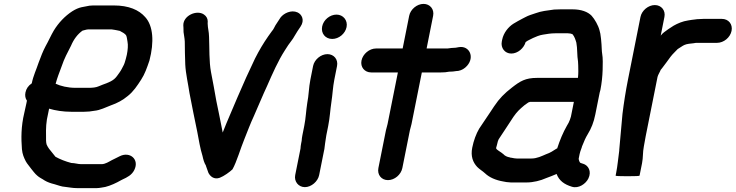

<svg xmlns="http://www.w3.org/2000/svg" viewBox="-20 -779 3778 986"><path d="M346.4 58C316.2 50.1 287.8 38.8 264.8 26L232 -15C226.1 -22.3 223.9 -28.2 219.4 -37C215.9 -48.7 216.2 -63.7 216.4 -82C215.7 -119.3 216.3 -152.7 227.3 -197L232.1 -221C264.3 -211.3 304.4 -205 345.9 -205H411.9C430.4 -205 447.6 -206.9 463.9 -210C495.1 -212.8 523.5 -228.4 549.5 -238C583.1 -249.7 610.3 -264.5 636.1 -286C665.1 -308.8 684.4 -338.3 704.9 -370C723.8 -398.9 734.5 -430.4 747.4 -468C772.4 -563.4 766.8 -646.2 725.9 -691C693.7 -728.3 640.7 -751 564.9 -751H457.9C445.9 -751 433.3 -749.3 419.9 -746L399.1 -742C383.8 -738.7 367.7 -731.7 350.9 -721C313.8 -696.8 280.8 -662.5 256.2 -622C242.5 -599.2 228.1 -566.1 214.2 -542C200.7 -516.7 189.5 -487.7 178.2 -457C166.6 -421.6 150.8 -389.8 143.1 -351C125.3 -339 114.5 -323.3 110.7 -304C107.5 -288 110 -274 118.3 -262L115.7 -249C111.4 -231 107.8 -214.3 104.7 -199C87.8 -128.9 88.3 -67.8 92.6 -13C95.1 13.8 102.9 30.4 112.2 49C119.4 62.6 131.6 75.1 140.4 88L154 105C159.9 112.3 165.7 118.3 171.4 123C181.3 132.7 197.3 139.3 209.5 148C223.4 156.4 241 162.5 259.7 167C279 172.1 293.4 179.5 316.9 181C336.5 183.2 353.3 187 374.7 187H477.7C491.3 187 508.1 182.8 520.9 181C546.8 174.8 579 159.7 600.7 147C603.7 145 606.3 143.7 608.5 143C633.6 131.5 656.7 120 669.7 94C696.9 39.5 647.3 -2.5 595.4 23C582.1 30.8 567.3 36 553.2 44C540.2 51 520.4 64 502.2 64H396.2C380.1 64 363.4 58 346.4 58ZM433.4 -628H553.4C560.4 -626.7 565.9 -625.8 569.9 -625.5C578.9 -624.7 587.7 -621.2 596.8 -620L597.6 -619L613.8 -610C617.9 -607.3 621.9 -604 625.8 -600C626.7 -598 627.7 -596.3 628.8 -595C631.9 -587.2 633.2 -572 634.8 -565C638.4 -547.1 636.3 -522.2 631.4 -498C628.6 -483.9 623.7 -468.1 620 -456L616 -446C608 -431 602.5 -418.3 593 -405.5C584.3 -393.8 577.7 -382.4 566.5 -373C543.8 -354.1 513.9 -348.2 487.1 -336C473.3 -329.7 455 -328 436.5 -328H367.5C328.1 -328 291 -337.1 265.7 -349C270.2 -365 274.7 -379.3 279.3 -392L296.4 -438C310.8 -480.7 325.9 -506.9 344.6 -544C358.9 -577.8 378.5 -603.6 404.2 -622H405.2C413.9 -623.7 424.1 -628 433.4 -628Z M921.4 -648.3 922.1 -636.7C922.4 -628.2 922.6 -620.8 922.6 -614.2C924.2 -598.8 927.9 -585.8 928.9 -565.5C929.7 -531.3 929.3 -484.1 931.4 -447.7C933.7 -400.4 946.5 -346.9 953.1 -301C965.4 -239.3 980.5 -159.5 993.2 -101.2C1000.7 -61.1 1008.5 -14.1 1019.8 21.2C1024.1 41.1 1028.8 57.7 1037.7 71.7L1037.5 72.5L1050.3 108.5C1059.1 125.8 1078.8 144.9 1108.8 133.8C1129.9 125.9 1160.1 104 1173.9 90.6C1195.5 52.7 1215.5 -17.8 1234.8 -64.2C1251.8 -106.2 1265.2 -143.2 1283.4 -182.1C1299.6 -218.2 1333.4 -299.5 1351.3 -336.9C1379.9 -402.1 1408.4 -466.9 1442.9 -520.5L1460.3 -547.5C1472.8 -566.1 1482.5 -575.1 1492.7 -594.3C1502.1 -610.9 1513.2 -627.4 1523.2 -642C1546.3 -675.9 1529.7 -705.6 1507.8 -715.4C1475.6 -729.8 1437.1 -710.9 1420.5 -688.8C1411.9 -676.1 1403.9 -662.6 1394.6 -649.2C1389.6 -641 1384.1 -626.7 1376.7 -619.5C1371.4 -612.9 1364.9 -603.9 1357.3 -592.5C1332 -556 1311.3 -521.3 1289.5 -478.2C1257.7 -411.6 1231.2 -353.6 1199.9 -280.2C1170.9 -209.9 1150.5 -167.2 1123.7 -98.4C1121.2 -112.8 1118.6 -126.3 1115.7 -138.9C1106.9 -179.8 1101.6 -213.4 1091 -260.4C1081.1 -316.1 1074.2 -355.3 1063.6 -408.9C1053.3 -463.1 1056 -530.9 1053.6 -589C1053.2 -618 1047 -632.5 1046.4 -658.2L1046.8 -670C1046.3 -684.3 1039.8 -695.9 1027.2 -704.6C989.9 -730.3 919.8 -698.5 921.4 -648.3Z M1587.8 -440 1573.9 -370C1565.6 -328.7 1566 -290.5 1557.9 -250C1551.2 -207.7 1550.9 -174.8 1542.4 -132L1532.8 -84C1530.8 -74 1529.6 -64.7 1529.2 -56L1526.4 -42C1524.7 -33.3 1523.6 -24.7 1523.2 -16L1496 120C1489.5 153 1512.6 182 1545.7 182C1578.7 182 1612.5 153 1619 120L1643.8 -4C1647.4 -16.9 1646.9 -29.5 1649.4 -42C1652 -54.9 1653.1 -70.8 1655.8 -84L1665.4 -132C1674.3 -176.8 1675.2 -210.6 1681.9 -255C1687.9 -292.7 1689.2 -331.7 1696.9 -370L1710.8 -440C1717.5 -473.3 1695 -501 1661.5 -501C1628.1 -501 1594.5 -473.3 1587.8 -440ZM1634.4 -643C1627.3 -607.8 1650.7 -579 1686.1 -579C1720.1 -579 1752.9 -605.8 1759.8 -640C1766.7 -674.8 1742.3 -704 1708 -704C1674.1 -704 1641.2 -677.2 1634.4 -643Z M2081.3 -698 2047.8 -530H1910.8C1876.9 -530 1843.1 -501.6 1836.4 -468C1829.7 -434.4 1852.4 -407 1886.3 -407H2023.3L1970.3 -142C1968.4 -132.3 1963.9 -119.5 1962 -110L1923.2 84C1916.4 118.1 1938.4 146 1972.4 146C2006.3 146 2039.4 118.1 2046.2 84L2085 -110C2086.8 -119.3 2091.3 -131.6 2093.3 -142L2146.3 -407H2244.3C2260.3 -407 2273.2 -408 2287.1 -411H2290.1C2300.7 -411 2311.6 -412 2322.7 -414L2333.9 -415C2351.2 -418.3 2366.1 -427 2378.5 -441C2419 -486.4 2390 -545.5 2337.2 -537L2325.8 -535C2323.7 -534.3 2321.9 -534 2320.6 -534C2305.4 -534 2290.6 -531.6 2277.8 -530H2170.8L2204.3 -698C2211 -731.3 2188.5 -759 2155 -759C2121.6 -759 2088 -731.3 2081.3 -698Z M2951.8 36 2956.6 12C2958.2 7.3 2959.5 2.7 2960.4 -2C2962.9 -8 2965.2 -14.3 2967.2 -21C2968 -25 2969.5 -29.3 2971.8 -34C2980 -54.7 2986.7 -70.6 2997.8 -89C3016.7 -119.9 3029 -150.4 3037.1 -191L3059.7 -304C3060.5 -308 3061.7 -312.3 3063.3 -317C3070 -350.7 3073.8 -387.6 3074.8 -420C3075.3 -446.3 3076.7 -480.1 3072.4 -503C3070 -516.5 3070.3 -535.9 3069 -551L3066.6 -579C3065.4 -589.7 3064.2 -598.7 3063 -606L3058.6 -624C3052.3 -648.5 3034 -680.6 3018.3 -698C2998.6 -718.6 2964.4 -731 2920.9 -731H2857.9C2847.9 -731 2837.2 -730.7 2825.7 -730C2790.6 -725.1 2759.4 -722.2 2729.9 -711C2710.9 -704.5 2694.3 -700 2677.9 -691L2662.4 -683C2650.3 -677.1 2628 -664 2616.2 -657C2590.9 -640.7 2566 -611 2558.8 -575L2557 -566C2550.4 -533 2572.6 -504 2605.6 -504C2639.2 -504 2670.6 -531.8 2679.4 -563C2684.7 -567.4 2693.4 -572.1 2697.6 -574L2717.6 -584C2731.2 -590.2 2751 -598.6 2768 -601C2787.4 -604.4 2809 -608 2831.4 -608H2896.4C2899.7 -608 2903 -607.7 2906.2 -607C2911.7 -607 2916.3 -604.1 2920.4 -603C2931 -589.8 2935 -576 2939.8 -560C2945.7 -530.8 2943 -492.6 2948.4 -463L2949.4 -443C2949.8 -420.8 2950.7 -404.8 2948.3 -382L2947.7 -379H2737.7C2677.5 -379 2650.6 -361.6 2609.9 -330C2570.3 -299.4 2544.8 -273.9 2517.5 -233L2500.3 -207C2480.3 -178.4 2460.2 -146.1 2440.6 -118C2425.2 -91.7 2412.4 -57.1 2405.2 -21C2396.2 24.1 2409 54.9 2430.4 78C2441.8 90 2459.3 100 2470.8 111C2493 132.1 2525.4 146.3 2564.5 153L2580.9 156C2588.1 156.7 2595.6 157.3 2603.5 158H2684.5C2718.9 158 2756.9 148.3 2783.8 136C2800.8 129.7 2822.4 121.6 2837 115L2838.2 114C2851.2 148.9 2877.7 168.1 2917.1 180C2951.6 190.7 2988.2 164.9 3001.4 138C3019.7 100.8 3000.9 69.8 2974.6 62C2969.6 60.5 2965 59.4 2960.6 57H2959.6C2955.6 52 2952.2 43 2951.8 36ZM2927.1 -256 2911.9 -180 2906.7 -164C2902.8 -153.2 2898.2 -144.1 2891.7 -134C2871 -97.8 2855.3 -59.7 2841.4 -17L2837 -15L2813 0C2804.2 4.7 2796.1 9.3 2784.4 13C2761.8 22.5 2738 35 2709 35H2634C2630 35 2626.1 34.7 2622.2 34L2605.8 31C2602.5 31 2599.6 30.3 2597.2 29C2585.3 27.3 2571.7 20.9 2565.4 13C2559.1 7.7 2551.3 2 2541.8 -4C2536.2 -8 2529.4 -11.9 2527.6 -18L2528.2 -21C2528.9 -24.3 2530 -28.3 2531.6 -33C2534 -45.2 2538.3 -62.3 2545 -70C2562.6 -98.1 2584.9 -128.7 2602.3 -157L2616.7 -179C2635.2 -205.3 2647.6 -217.3 2673.7 -239C2682.2 -245 2688.8 -249.7 2693.5 -253L2699.9 -255C2700.7 -255.7 2701.4 -256 2702.1 -256Z M3269.1 -692 3205.3 -372C3193.2 -311.6 3183.5 -249.1 3176.7 -194C3171.8 -131.6 3165 -71.7 3160.2 -11C3160.5 -9 3160.4 -7 3160 -5C3154.4 33.8 3151.8 71.3 3144.2 109L3141.4 123C3141 125 3161.2 126 3201.8 126C3243.2 126 3264 125 3264.4 123L3277.2 59C3283.2 29.3 3280.2 4.1 3286.4 -27C3289.2 -44.3 3292.4 -62 3296 -80L3356.7 -384C3358.6 -393.8 3371.8 -414.7 3372.8 -420C3374.6 -422 3376.8 -424.7 3379.4 -428C3397.2 -452.3 3406.5 -463.1 3423.2 -487C3436 -503.9 3446.5 -511.8 3460.2 -527C3473.7 -534.9 3483.8 -543.2 3494.4 -548C3507.8 -554.1 3525.3 -555.1 3542.2 -557L3554.6 -559H3662.6C3696.7 -559 3730.1 -586.5 3736.9 -620.5C3743.7 -654.5 3721.3 -682 3687.2 -682H3592.2C3584.8 -682 3577.8 -681.7 3571 -681C3563.6 -681 3556.2 -680.3 3548.6 -679L3532.2 -677C3525.9 -675.7 3519.7 -674.7 3513.6 -674C3485.7 -669.8 3461.2 -659.4 3439.2 -647L3411.6 -629C3396 -618.2 3381.2 -607.7 3373 -596L3392.1 -692C3398.8 -725.3 3376.3 -753 3342.8 -753C3309.4 -753 3275.8 -725.3 3269.1 -692Z"/></svg>

Font: Smoothie
Style: It
Weight: 400
Foundry: Cannot Into Space Fonts
Version: Version 0.8